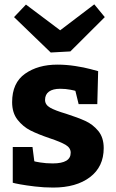

<svg xmlns="http://www.w3.org/2000/svg" viewBox="-20 -844 527 874"><path d="M220.2 -100.1Q302.2 -100.1 301.8 -148.9Q301.8 -170.9 278.8 -184.6Q255.9 -198.2 206.1 -214.8Q152.8 -232.9 118.9 -250Q85 -267.1 60.1 -298.6Q35.2 -330.1 35.2 -378.9Q35.2 -466.8 94 -508.3Q152.8 -549.8 241.2 -549.8Q281.2 -549.8 322.5 -543.5Q363.8 -537.1 391.8 -529.5Q419.9 -522 426.8 -520L422.9 -370.1H337.9L323.2 -430.2Q323.2 -431.2 301 -435.5Q278.8 -439.9 253.9 -439.9Q220.7 -439.9 202.9 -427Q185.1 -414.1 185.1 -389.2Q185.1 -367.2 208 -354Q231 -340.8 280.8 -326.2Q334 -309.1 368.4 -293.5Q402.8 -277.8 427.5 -247.8Q452.1 -217.8 452.1 -169.9Q452.1 -85 389.6 -37.6Q327.1 9.8 222.2 9.8Q180.2 9.8 139.2 4.9Q98.1 0 71.5 -4.9Q44.9 -9.8 38.1 -12.2V-174.8H127.9L136.2 -109.9Q136.2 -108.9 162.6 -104.5Q189 -100.1 220.2 -100.1ZM457 -766.1 300.3 -609.9 210.9 -605 43.9 -766.1 98.1 -823.2 253.9 -706.1 409.2 -824.2Z"/></svg>

Font: Kadwa
Style: Bold
Weight: 700
Designer: Sol Matas
Foundry: Sol Matas
Version: Version 1.001;PS 001.000;hotconv 1.0.70;makeotf.lib2.5.58329